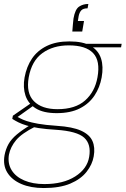

<svg xmlns="http://www.w3.org/2000/svg" viewBox="-50 -717 634 969"><path d="M171 232Q105 232 57.5 211.5Q10 191 -13 154Q-36 117 -27 66Q-21 35 -7 10Q7 -15 35 -38.5Q63 -62 108 -89L128 -78Q60 -44 31.5 -10Q3 24 -5 64Q-12 108 8.5 141.5Q29 175 72 193.5Q115 212 174 212Q269 212 329.5 173.5Q390 135 400 75Q411 11 375 -22Q339 -55 233 -62Q182 -65 146 -70.5Q110 -76 85 -83.5Q60 -91 43 -99.5Q26 -108 12 -117L15 -133L109 -198L129 -191L28 -119L24 -133Q37 -128 50.5 -120.5Q64 -113 85 -106Q106 -99 142 -92.5Q178 -86 237 -82Q316 -77 359 -57.5Q402 -38 416.5 -5.5Q431 27 423 72Q416 113 387 150Q358 187 305 209.5Q252 232 171 232ZM236 -146Q169 -146 130.5 -170Q92 -194 78.5 -235Q65 -276 74 -326Q84 -381 111.5 -421.5Q139 -462 186 -485Q233 -508 300 -508Q370 -508 408.5 -485Q447 -462 460 -421.5Q473 -381 463 -326Q454 -276 427 -235Q400 -194 353 -170Q306 -146 236 -146ZM240 -166Q330 -166 379.5 -210Q429 -254 442 -327Q457 -410 420 -449Q383 -488 297 -488Q218 -488 164 -449Q110 -410 95 -327Q81 -247 121 -206.5Q161 -166 240 -166ZM390 -478 384 -496H564L561 -478ZM396 -697 392 -675Q370 -675 360.5 -665Q351 -655 347 -636L343 -611H374L365 -558H315Q317 -580 318 -595Q319 -610 321 -624Q329 -670 349 -683.5Q369 -697 396 -697Z"/></svg>

Font: DM Sans 24pt Thin
Style: Italic
Weight: 250
Italic angle: -10°
Designer: Colophon Foundry, Jonny Pinhorn
Foundry: Colophon Foundry
Version: Version 4.004;gftools[0.9.30]